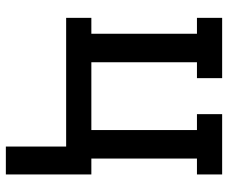

<svg xmlns="http://www.w3.org/2000/svg" viewBox="-80 -480 761 640"><g transform="rotate(90 300.0 -159.5)"><path d="M468 201V0H39V-84H92V-436H39V-520H240V-436H187V-84H413V-436H360V-520H561V-436H508V-84H561V201Z"/></g></svg>

Font: Iosevka Etoile Medium
Style: Regular
Weight: 500
Designer: Belleve Invis
Foundry: Belleve Invis
Version: Version 22.1.2; ttfautohint (v1.8.4)